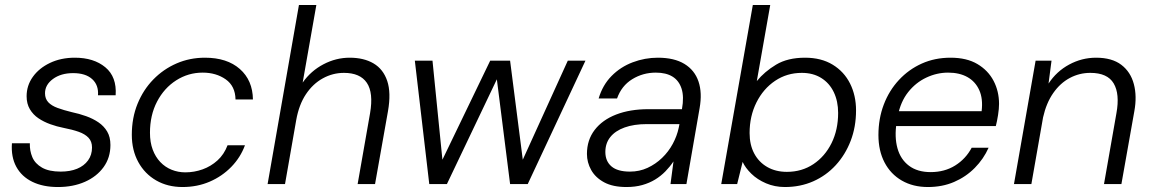

<svg xmlns="http://www.w3.org/2000/svg" viewBox="-20 -740 4631 772"><path d="M213 12Q153 12 110 -9Q67 -30 45.5 -69.5Q24 -109 28 -164H100Q99 -134 110 -108Q121 -82 149 -66Q177 -50 224 -50Q262 -50 290 -61.5Q318 -73 334 -95Q350 -117 350 -147Q350 -171 336 -186Q322 -201 296.5 -210Q271 -219 235 -226Q209 -231 182.5 -240.5Q156 -250 134.5 -264.5Q113 -279 100 -301Q87 -323 87 -353Q87 -396 112 -431Q137 -466 181 -487Q225 -508 281 -508Q357 -508 403.5 -469.5Q450 -431 445 -357H374Q377 -398 350.5 -422Q324 -446 274 -446Q225 -446 193 -422.5Q161 -399 161 -365Q161 -343 174 -329Q187 -315 211.5 -306Q236 -297 269 -289Q298 -283 326 -273Q354 -263 376 -248Q398 -233 411 -211Q424 -189 424 -157Q424 -106 396.5 -68Q369 -30 321.5 -9Q274 12 213 12Z M714 12Q654 12 608 -14.5Q562 -41 536 -88.5Q510 -136 510 -198Q510 -266 533 -322.5Q556 -379 596.5 -420.5Q637 -462 690 -485Q743 -508 804 -508Q893 -508 944.5 -462.5Q996 -417 997 -340H927Q926 -394 887.5 -421Q849 -448 795 -448Q737 -448 688.5 -417Q640 -386 611.5 -331.5Q583 -277 583 -206Q583 -168 594 -138.5Q605 -109 624.5 -88.5Q644 -68 670 -57.5Q696 -47 725 -47Q761 -47 794.5 -59Q828 -71 854.5 -95Q881 -119 895 -156H965Q947 -107 910 -69Q873 -31 823 -9.5Q773 12 714 12Z M1056 0 1182 -720H1252L1197 -408Q1230 -455 1280.5 -481.5Q1331 -508 1386 -508Q1443 -508 1482 -485Q1521 -462 1537 -414.5Q1553 -367 1540 -293L1488 0H1418L1468 -285Q1482 -367 1455 -407Q1428 -447 1363 -447Q1318 -447 1278 -425Q1238 -403 1210 -361Q1182 -319 1171 -257L1126 0Z M1706 0 1648 -496H1719L1762 -67H1744L1951 -496H2031L2086 -67H2068L2263 -496H2334L2102 0H2031L1974 -451H1992L1777 0Z M2499 12Q2444 12 2409 -7Q2374 -26 2357 -56.5Q2340 -87 2340 -121Q2340 -177 2371 -217.5Q2402 -258 2457.5 -279.5Q2513 -301 2587 -301H2722Q2731 -351 2720.5 -383.5Q2710 -416 2684 -432Q2658 -448 2617 -448Q2565 -448 2522 -421.5Q2479 -395 2461 -344H2387Q2403 -398 2439 -434.5Q2475 -471 2524 -489.5Q2573 -508 2625 -508Q2691 -508 2732 -483Q2773 -458 2788.5 -412.5Q2804 -367 2793 -305L2740 0H2676L2688 -91Q2674 -70 2655.5 -51Q2637 -32 2614 -18Q2591 -4 2562.5 4Q2534 12 2499 12ZM2513 -50Q2551 -50 2583.5 -65Q2616 -80 2642 -105Q2668 -130 2685 -161.5Q2702 -193 2709 -226L2712 -241H2581Q2529 -241 2491.5 -227.5Q2454 -214 2434 -189Q2414 -164 2414 -129Q2414 -92 2438.5 -71Q2463 -50 2513 -50Z M3136 12Q3095 12 3060 -3Q3025 -18 3001 -41.5Q2977 -65 2966 -89L2944 0H2880L3007 -720H3077L3023 -414Q3054 -452 3100.5 -480Q3147 -508 3217 -508Q3282 -508 3328 -480Q3374 -452 3398 -404Q3422 -356 3422 -296Q3422 -230 3400.5 -174Q3379 -118 3340.5 -76Q3302 -34 3250 -11Q3198 12 3136 12ZM3144 -49Q3204 -49 3250.5 -80Q3297 -111 3323.5 -164.5Q3350 -218 3350 -286Q3350 -333 3332.5 -369.5Q3315 -406 3282 -426.5Q3249 -447 3204 -447Q3144 -447 3096.5 -415Q3049 -383 3021.5 -328Q2994 -273 2994 -205Q2994 -158 3012.5 -123Q3031 -88 3065 -68.5Q3099 -49 3144 -49Z M3711 12Q3651 12 3606 -14Q3561 -40 3536.5 -87Q3512 -134 3512 -197Q3512 -263 3533.5 -319.5Q3555 -376 3594.5 -418.5Q3634 -461 3686.5 -484.5Q3739 -508 3802 -508Q3867 -508 3910 -482.5Q3953 -457 3975 -415Q3997 -373 3997 -322Q3997 -303 3993 -277.5Q3989 -252 3984 -233H3569L3579 -293H3927Q3933 -343 3917.5 -377.5Q3902 -412 3870 -430Q3838 -448 3792 -448Q3747 -448 3704.5 -428Q3662 -408 3631.5 -369.5Q3601 -331 3590 -274L3585 -247Q3576 -189 3588.5 -144Q3601 -99 3635 -73.5Q3669 -48 3722 -48Q3778 -48 3820.5 -74.5Q3863 -101 3887 -146H3955Q3935 -101 3899.5 -65Q3864 -29 3816.5 -8.5Q3769 12 3711 12Z M4057 0 4144 -496H4208L4196 -404Q4228 -453 4279 -480.5Q4330 -508 4387 -508Q4451 -508 4488.5 -479.5Q4526 -451 4539 -402Q4552 -353 4541 -293L4489 0H4419L4469 -285Q4483 -362 4458 -404.5Q4433 -447 4364 -447Q4320 -447 4281.5 -426.5Q4243 -406 4215 -366Q4187 -326 4174 -268L4127 0Z"/></svg>

Font: DM Sans 24pt Light
Style: Italic
Weight: 300
Italic angle: -10°
Designer: Colophon Foundry, Jonny Pinhorn
Foundry: Colophon Foundry
Version: Version 4.004;gftools[0.9.30]